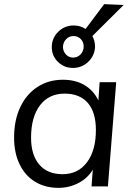

<svg xmlns="http://www.w3.org/2000/svg" viewBox="-20 -900 640 927"><path d="M230 -672Q230 -716 261 -746.5Q292 -777 336 -777Q368 -777 393 -760L483 -880L577 -876L426 -726Q439 -702 439 -674Q437 -631 406 -601.5Q375 -572 332 -572Q290 -572 260 -601Q230 -630 230 -672ZM284 -674Q284 -653 298 -637.5Q312 -622 333 -622Q355 -622 369.5 -638Q384 -654 384 -676Q384 -697 370 -711.5Q356 -726 335 -726Q314 -726 299.5 -711Q285 -696 284 -674ZM461 -503H541L501 0H422L428 -81Q404 -40 359 -16.5Q314 7 262 7Q198 7 149.5 -22.5Q101 -52 74.5 -107Q48 -162 48 -236Q48 -319 77.5 -382Q107 -445 160.5 -480Q214 -515 284 -515Q344 -515 388 -489Q432 -463 455 -415ZM443 -272Q443 -358 404 -403Q365 -448 292 -448Q216 -448 173 -391.5Q130 -335 130 -235Q130 -152 169.5 -105.5Q209 -59 282 -59Q357 -59 400 -116.5Q443 -174 443 -272Z"/></svg>

Font: Muli
Style: Italic
Weight: 400
Italic angle: -4.541°
Designer: Vernon Adams
Foundry: Vernon Adams
Version: Version 2.001